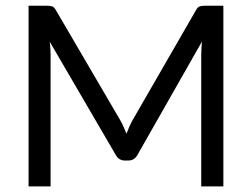

<svg xmlns="http://www.w3.org/2000/svg" viewBox="-20 -662 895 682"><path d="M407.7 -233.9Q414.1 -222.7 419.2 -210.9Q424.3 -199.2 429.2 -187Q434.1 -199.7 439.2 -211.4Q444.3 -223.1 450.2 -233.9L676.8 -627Q682.6 -637.2 689.5 -639.4Q696.3 -641.6 708 -641.6H773.4V0H694.8V-468.3Q694.8 -478 695.6 -490Q696.3 -502 697.3 -514.2L468.3 -111.8Q457 -91.8 436 -91.8H423.3Q402.3 -91.8 391.1 -111.8L156.7 -513.7Q159.7 -489.3 159.7 -468.3V0H81.5V-641.6H147Q158.7 -641.6 165.3 -639.4Q171.9 -637.2 178.2 -626.5L407.7 -233.9Z"/></svg>

Font: Carlito
Style: Regular
Weight: 400
Designer: Lukasz Dziedzic
Foundry: tyPoland Lukasz Dziedzic
Version: Version 1.103; Beta1; all basic design good, some composites